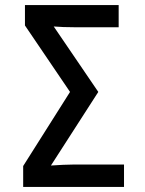

<svg xmlns="http://www.w3.org/2000/svg" viewBox="-20 -734 570 754"><path d="M71 0H467V-88H274C245 -88 211 -86 180 -84L366 -373L191 -630C213 -628 244 -627 272 -627H446V-714H78V-634L255 -373L71 -82Z"/></svg>

Font: Noto Sans Mono Condensed Medium
Style: Regular
Weight: 500
Width: 3
Designer: Monotype Design Team
Foundry: Monotype Imaging Inc.
Version: Version 2.014